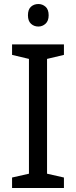

<svg xmlns="http://www.w3.org/2000/svg" viewBox="-20 -935 379 955"><path d="M298 0H40V-52L124 -71V-642L40 -662V-714H298V-662L214 -642V-71L298 -52ZM171 -915Q191 -915 206.5 -901.5Q222 -888 222 -859Q222 -831 206.5 -817Q191 -803 171 -803Q149 -803 134 -817Q119 -831 119 -859Q119 -888 134 -901.5Q149 -915 171 -915Z"/></svg>

Font: Noto Sans Grantha
Style: Regular
Weight: 400
Designer: Monotype Design Team
Foundry: Monotype Imaging Inc.
Version: Version 2.003; ttfautohint (v1.8.4.7-5d5b)